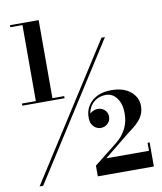

<svg xmlns="http://www.w3.org/2000/svg" viewBox="-97 -883 893 1061"><g transform="rotate(-10 350.0 -352.5)"><path d="M38.5 100 518 -650H537.5L58.5 100ZM22 -356V-368H259V-356ZM365 101V41L495 -62Q532.5 -92 552 -130Q571.5 -168 571.5 -217Q571.5 -268.5 548 -301.5Q524.5 -334.5 485.5 -334.5Q458 -334.5 434 -321.2Q410 -308 396 -282.8Q382 -257.5 383 -222H372Q372 -239 390.2 -252.5Q408.5 -266 430.5 -266Q450 -266 466.8 -251.8Q483.5 -237.5 483.5 -214.5Q483.5 -190 467.2 -174.8Q451 -159.5 428 -159.5Q406 -159.5 389 -176.8Q372 -194 371.5 -222Q369.5 -280.5 410 -317.8Q450.5 -355 521 -355Q590 -355 628.8 -321.8Q667.5 -288.5 667.5 -241.5Q667.5 -216 659 -196Q650.5 -176 636 -159.8Q621.5 -143.5 604.5 -130Q587.5 -116.5 570.5 -104L428.5 11H668V-34H679.5V101ZM100 -359.5V-794.5H32V-806H193V-359.5Z"/></g></svg>

Font: Bodoni Moda SC 11pt
Style: Bold
Weight: 700
Version: Version 2.005